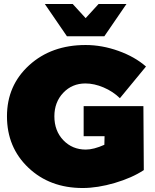

<svg xmlns="http://www.w3.org/2000/svg" viewBox="-20 -934 778 964"><path d="M400 -401H700L702 -80Q643 -41 556.5 -15.5Q470 10 395 10Q230 10 122.5 -92Q15 -194 15 -350Q15 -505 126.5 -606.5Q238 -708 410 -708Q492 -708 574.5 -678.5Q657 -649 713 -600L582 -441Q547 -475 500 -495Q453 -515 409 -515Q342 -515 297.5 -468Q253 -421 253 -350Q253 -277 298 -230Q343 -183 411 -183Q450 -183 504 -207L505 -250H400ZM475 -914H615L504 -752H316L205 -914H345L410 -843Z"/></svg>

Font: Argentum Sans Black
Style: Regular
Weight: 900
Designer: Julieta Ulanovsky (Modified by Cristiano Sobral)
Foundry: Julieta Ulanovsky
Version: Version 1.000; ttfautohint (v1.5.65-e2d9)